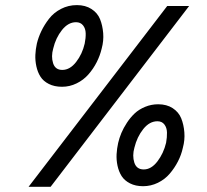

<svg xmlns="http://www.w3.org/2000/svg" viewBox="-20 -721 804 745"><path d="M123 -551.8Q128.9 -576.2 140.4 -600.3Q151.9 -624.5 170.2 -648.2Q188.5 -671.9 216.8 -686.5Q245.1 -701.2 278.3 -701.2Q311.5 -701.2 335 -686Q358.4 -670.9 368.2 -646.7Q377.9 -622.6 380.4 -592.5Q382.8 -562.5 374.5 -532.2Q368.2 -505.4 355.2 -479.7Q342.3 -454.1 323.2 -432.4Q304.2 -410.6 277.3 -397.5Q250.5 -384.3 220.7 -384.3Q190.9 -384.3 169.4 -395.3Q147.9 -406.2 137 -423.6Q126 -440.9 121.1 -463.6Q116.2 -486.3 117.2 -508.1Q118.2 -529.8 123 -551.8ZM90.8 3.9 628.9 -697.8H713.9L176.3 3.9ZM221.7 -449.7Q251.5 -449.7 275.4 -480.5Q299.3 -511.2 308.6 -551.8Q313 -573.2 312.5 -591.8Q312 -610.4 302.2 -622.6Q292.5 -634.8 274.9 -634.8Q244.6 -634.8 220.5 -604.5Q196.3 -574.2 186.5 -532.7Q177.7 -502 186 -475.8Q194.3 -449.7 221.7 -449.7ZM535.2 1.5Q505.9 1.5 484.4 -9.5Q462.9 -20.5 451.9 -37.8Q440.9 -55.2 436 -77.9Q431.2 -100.6 432.4 -122.6Q433.6 -144.5 438.5 -166.5Q442.9 -185.5 450.9 -204.8Q459 -224.1 472.4 -244.6Q485.8 -265.1 502.4 -280.8Q519 -296.4 543 -306.4Q566.9 -316.4 593.8 -316.4Q627 -316.4 650.1 -301.3Q673.3 -286.1 683.1 -262Q692.9 -237.8 695.3 -207.8Q697.8 -177.7 689.5 -147.5Q683.6 -120.1 670.4 -94.5Q657.2 -68.8 638.4 -46.9Q619.6 -24.9 592.5 -11.7Q565.4 1.5 535.2 1.5ZM537.6 -63.5Q566.9 -63.5 590.8 -94.7Q614.7 -126 624.5 -167Q628.4 -188.5 627.9 -207Q627.4 -225.6 617.9 -238Q608.4 -250.5 590.8 -250.5Q560.1 -250.5 535.9 -220.2Q511.7 -189.9 501.5 -147.9Q492.7 -116.7 501.2 -90.1Q509.8 -63.5 537.6 -63.5Z"/></svg>

Font: HK Grotesk Medium Italic
Style: Regular
Weight: 500
Italic angle: -13°
Designer: Alfredo Marco Pradil and Stefan Peev
Foundry: Hanken Design Co.
Version: Version 1.000;PS 001.000;hotconv 1.0.88;makeotf.lib2.5.64775